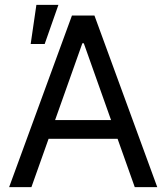

<svg xmlns="http://www.w3.org/2000/svg" viewBox="-20 -771 686 791"><path d="M17.6 0 276.4 -707H369.1L627.9 0H535.2L464.4 -199.2H180.2L109.4 0ZM437.5 -276.4 325.2 -592.8H319.3L207 -276.4ZM129.9 -751H220.7L164.1 -589.8H106.4Z"/></svg>

Font: Pretendard GOV
Style: Regular
Weight: 400
Designer: Base glyphs from Inter by Rasmus Andersson; Hangeul glyphs from Noto Sans CJK(Source Han Sans) by Jang Soo-young and Kan
Foundry: Kil Hyung-jin
Version: Version 1.309